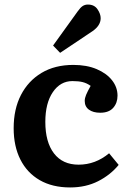

<svg xmlns="http://www.w3.org/2000/svg" viewBox="-20 -809 566 843"><path d="M288 14Q210 14 154.5 -18Q99 -50 69.5 -108.5Q40 -167 40 -246Q40 -330 72 -392Q104 -454 162.5 -489Q221 -524 302 -524Q361 -524 404.5 -505.5Q448 -487 472 -456.5Q496 -426 496 -389Q496 -357 477 -335.5Q458 -314 420 -314Q389 -314 370.5 -327.5Q352 -341 352 -366Q352 -378 358 -392.5Q364 -407 378 -432Q361 -444 343 -448.5Q325 -453 298 -453Q245 -453 212 -404.5Q179 -356 179 -274Q179 -185 217 -135.5Q255 -86 325 -86Q399 -86 459 -136L501 -85Q465 -41 411 -13.5Q357 14 288 14ZM244 -577 213 -609 321 -759Q333 -776 343 -782.5Q353 -789 366 -789Q394 -789 408 -768.5Q422 -748 422 -729Q422 -697 386 -672Z"/></svg>

Font: Literata 12pt SemiBold
Style: Regular
Weight: 600
Designer: Latin by Veronika Burian and Jose Scaglione. Greek by Irene Vlachou. Cyrillic by Vera Evstafieva.
Foundry: TypeTogether
Version: Version 3.002